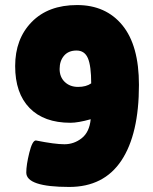

<svg xmlns="http://www.w3.org/2000/svg" viewBox="-20 -730 605 760"><path d="M122 -174Q197 -159 235 -159Q273 -159 303.5 -183Q334 -207 339 -258Q289 -244 259 -244Q154 -244 97 -302.5Q40 -361 40 -468.5Q40 -576 105.5 -643Q171 -710 285 -710Q399 -710 464.5 -630Q530 -550 530 -394Q530 -199 460.5 -94.5Q391 10 254 10Q84 10 84 -47Q84 -77 96 -125.5Q108 -174 122 -174ZM341 -400Q341 -469 328 -499.5Q315 -530 283 -530Q251 -530 233.5 -509.5Q216 -489 216 -457Q216 -425 236.5 -405.5Q257 -386 289 -386Q321 -386 341 -400Z"/></svg>

Font: Lilita One
Style: Regular
Weight: 400
Designer: Juan Montoreano
Foundry: Juan Montoreano
Version: Version 1.002